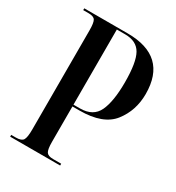

<svg xmlns="http://www.w3.org/2000/svg" viewBox="-172 -820 849 925"><g transform="rotate(30 252.5 -357.0)"><path d="M25 0H303V-10H258Q230 -10 221 -23.5Q212 -37 212 -80V-276H251Q382 -276 435 -344Q488 -412 488 -504Q488 -714 266 -714H25V-704H55Q83 -704 91.5 -690.5Q100 -677 100 -634V-83Q100 -39 91 -24.5Q82 -10 51 -10H25ZM212 -286V-704H258Q322 -704 347.5 -659Q373 -614 373 -503Q373 -397 347 -341.5Q321 -286 248 -286Z"/></g></svg>

Font: Noto Serif Display Condensed Semi
Style: Regular
Weight: 600
Width: 3
Designer: Monotype Design Team
Foundry: Monotype Imaging Inc.
Version: Version 1.900